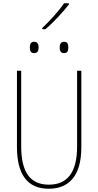

<svg xmlns="http://www.w3.org/2000/svg" viewBox="-20 -1148 603 1178"><path d="M239 -976V-969H259C310 -1012 368 -1076 403 -1121V-1128H373C343 -1083 284 -1018 239 -976ZM373 -822C395 -822 399 -838 399 -857C399 -875 395 -892 373 -892C353 -892 346 -876 346 -857C346 -837 353 -822 373 -822ZM189 -822C212 -822 217 -839 217 -857C217 -874 212 -892 189 -892C169 -892 163 -876 163 -857C163 -837 169 -822 189 -822ZM279 10C402 10 479 -68 479 -244V-714H453V-249C453 -86 390 -15 280 -15C165 -15 110 -92 110 -251V-714H84V-247C84 -78 148 10 279 10Z"/></svg>

Font: Noto Sans Mono SemiCondensed Thin
Style: Regular
Weight: 100
Width: 4
Designer: Monotype Design Team
Foundry: Monotype Imaging Inc.
Version: Version 2.014